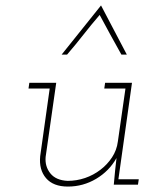

<svg xmlns="http://www.w3.org/2000/svg" viewBox="-20 -680 563 707"><path d="M399 0H488L491 -20H416L466 -375H367L364 -354H442L414 -159Q410 -127 392.5 -100.5Q375 -74 350 -55Q324 -35 293 -24.5Q262 -14 229 -14Q186 -16 165.5 -41.5Q145 -67 148 -102L187 -375H88L85 -354H163L128 -105Q123 -55 149.5 -24Q176 7 230 7Q286 7 334 -21.5Q382 -50 409 -98L404 -53ZM352 -660Q316 -615 279.5 -569.5Q243 -524 207 -479H227Q258 -515 287 -552Q316 -589 347 -625Q367 -588 386.5 -552Q406 -516 427 -479H447Q423 -524 399.5 -569.5Q376 -615 352 -660Z"/></svg>

Font: Josefin Slab Thin ExtraLight
Style: Italic
Weight: 250
Italic angle: -12°
Version: Version 2.000